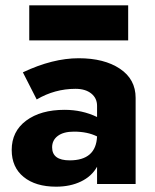

<svg xmlns="http://www.w3.org/2000/svg" viewBox="-20 -692 584 722"><path d="M176 -138Q176 -89 242 -89Q341 -89 345 -179Q309 -197 258 -197Q219 -197 197.5 -181Q176 -165 176 -138ZM118 -318 66 -420Q178 -473 276 -473Q372 -473 431 -433.5Q490 -394 490 -324V0H345V-65Q325 -29 284.5 -9.5Q244 10 191 10Q114 10 69 -26.5Q24 -63 24 -128Q24 -198 78.5 -238.5Q133 -279 223 -279Q289 -279 345 -252V-294Q345 -323 323 -340.5Q301 -358 264 -358Q186 -358 118 -318ZM90 -540V-672H462V-540Z"/></svg>

Font: renner_700bold
Style: Bold
Weight: 700
Version: Version 003.000 ; ttfautohint (v0.97) -l 8 -r 50 -G 200 -x 1